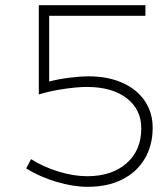

<svg xmlns="http://www.w3.org/2000/svg" viewBox="-20 -719 649 742"><path d="M570 -225Q570 -157 539 -105Q508 -53 451.5 -25Q395 3 319 3Q262 3 197.5 -16.5Q133 -36 81 -68L100 -104Q147 -74 206 -56Q265 -38 317 -38Q412 -38 469 -88Q526 -138 526 -223Q526 -296 469.5 -339.5Q413 -383 316 -383Q278 -383 225 -375Q172 -367 130 -354V-699H542V-658H170V-404Q204 -413 247 -418.5Q290 -424 323 -424Q397 -424 453 -399Q509 -374 539.5 -329Q570 -284 570 -225Z"/></svg>

Font: Montserrat arm2 ExtraLight
Style: Regular
Weight: 275
Designer: Julieta Ulanovsky
Foundry: Julieta Ulanovsky
Version: Version 6.000